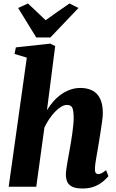

<svg xmlns="http://www.w3.org/2000/svg" viewBox="-20 -1066 665 1096"><path d="M451.5 10Q411 10 390.2 -1.2Q369.5 -12.5 362.8 -30.8Q356 -49 356 -70Q356 -81 358.2 -97.2Q360.5 -113.5 363.8 -133.5Q367 -153.5 371 -174.8Q375 -196 378.5 -216Q382 -236.5 386 -260.2Q390 -284 393.2 -308.5Q396.5 -333 398.8 -356.5Q401 -380 400.5 -400.5Q400 -427 396 -441.5Q392 -456 383.8 -461.5Q375.5 -467 362 -467Q346.5 -467 329 -456.5Q311.5 -446 294.2 -428Q277 -410 261.2 -386.8Q245.5 -363.5 233.5 -338L187 0H29.5L133 -737L63 -758L70.5 -795.5L267 -817L295 -803L248 -436.5Q264 -463.5 284.5 -486.8Q305 -510 329.2 -527.2Q353.5 -544.5 381.2 -554.2Q409 -564 439 -564Q477 -564 506 -549.8Q535 -535.5 551 -503.8Q567 -472 567 -419Q567 -403.5 562.8 -372.8Q558.5 -342 553.2 -308Q548 -274 543.5 -247Q540.5 -228.5 537 -208.2Q533.5 -188 530 -168.2Q526.5 -148.5 524.2 -131Q522 -113.5 522 -100Q522 -82 528.2 -77Q534.5 -72 541 -72Q549.5 -72 559 -76.8Q568.5 -81.5 585.5 -94.5L599 -60.5Q593 -53 574.8 -35.8Q556.5 -18.5 525.8 -4.2Q495 10 451.5 10ZM187 -852 83.5 -1020.5 139.5 -1046Q165 -1022 190.5 -998.2Q216 -974.5 240.5 -950.5Q274 -975 308.2 -998.8Q342.5 -1022.5 376.5 -1046L428 -1020.5L267.5 -852Z"/></svg>

Font: Merriweather 28pt Black
Style: Italic
Weight: 900
Italic angle: -7.8°
Version: Version 2.101